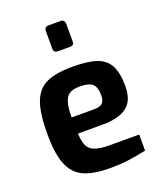

<svg xmlns="http://www.w3.org/2000/svg" viewBox="-144 -878 826 976"><g transform="rotate(-20 268.5 -389.5)"><path d="M41 -268Q41 -378 63 -437.5Q85 -497 135.5 -521Q186 -545 278 -545Q360 -545 407 -529Q454 -513 475.5 -473Q497 -433 497 -360Q497 -282 452.5 -249Q408 -216 323 -216H188Q190 -173 201 -149.5Q212 -126 240 -115.5Q268 -105 322 -105H479V-18Q426 -7 383 -1Q340 5 283 5Q192 5 140 -19Q88 -43 64.5 -102Q41 -161 41 -268ZM308 -304Q339 -304 352.5 -316.5Q366 -329 366 -359Q366 -403 346 -420.5Q326 -438 278 -438Q243 -438 223.5 -426.5Q204 -415 195 -386Q186 -357 186 -304ZM213 -665V-762Q213 -772 218.5 -778Q224 -784 234 -784H303Q312 -784 317.5 -777.5Q323 -771 323 -762V-665Q323 -644 303 -644H234Q225 -644 219 -649.5Q213 -655 213 -665Z"/></g></svg>

Font: Exo
Style: Bold
Weight: 700
Designer: Natanael Gama
Foundry: Natanael Gama
Version: Version 1.500; ttfautohint (v1.6)